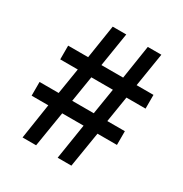

<svg xmlns="http://www.w3.org/2000/svg" viewBox="-164 -830 914 957"><g transform="rotate(30 293.5 -351.5)"><path d="M245 -431 221 -282H345L369 -431ZM413 -703H491L460 -510H557V-431H447L423 -282H524V-203H412L379 0H300L332 -203H209L176 0H98L129 -203H33V-282H143L167 -431H66V-510H181L211 -703H289L258 -509H383Z"/></g></svg>

Font: Mukta Mahee
Style: Bold
Weight: 700
Designer: Shuchita Grover, Noopur Datye, Girish Dalvi, Yashodeep Gholap
Foundry: Ek Type
Version: Version 2.538;PS 1.000;hotconv 16.6.51;makeotf.lib2.5.65220;